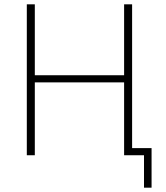

<svg xmlns="http://www.w3.org/2000/svg" viewBox="-20 -718 767 888"><path d="M646 0H554V-337H141V0H104V-698H141V-370H554V-698H591V-33H681V150H646Z"/></svg>

Font: IBM Plex Sans ExtLt
Style: Regular
Weight: 200
Designer: Mike Abbink, Paul van der Laan, Pieter van Rosmalen
Foundry: Bold Monday
Version: Version 3.005